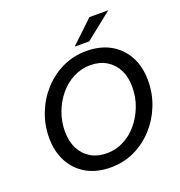

<svg xmlns="http://www.w3.org/2000/svg" viewBox="-162 -1063 1143 1217"><g transform="rotate(-20 409.5 -455.0)"><path d="M483 -731Q576 -731 644.5 -692.5Q713 -654 750.5 -584.5Q788 -515 788 -422Q788 -335 757 -256Q726 -177 670 -115.5Q614 -54 540 -19Q466 16 379 16Q286 16 217.5 -22.5Q149 -61 111.5 -131Q74 -201 74 -293Q74 -380 105 -459Q136 -538 192 -599.5Q248 -661 322 -696Q396 -731 483 -731ZM476 -638Q415 -638 361.5 -610.5Q308 -583 268 -535Q228 -487 205 -425.5Q182 -364 182 -297Q182 -231 207 -181.5Q232 -132 278 -104.5Q324 -77 386 -77Q447 -77 500.5 -104.5Q554 -132 594 -180Q634 -228 657 -289.5Q680 -351 680 -418Q680 -485 655 -534Q630 -583 584 -610.5Q538 -638 476 -638ZM424 -782 576 -926H703L522 -782Z"/></g></svg>

Font: Wix Madefor Text Medium
Style: Italic
Weight: 500
Italic angle: -12°
Designer: Dalton Maag Ltd
Foundry: Dalton Maag Ltd
Version: Version 3.100